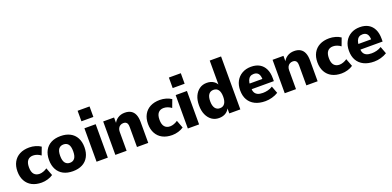

<svg xmlns="http://www.w3.org/2000/svg" viewBox="-0 -1548 4905 2402"><g transform="rotate(-20 2452.5 -347.0)"><path d="M270 11Q195 11 141.5 -17Q88 -45 59 -98Q30 -151 30 -223Q30 -295 59 -347.5Q88 -400 141.5 -428Q195 -456 270 -456Q311 -456 351.5 -444.5Q392 -433 422 -412L383 -308Q361 -325 334.5 -335Q308 -345 281 -345Q234 -345 208.5 -315Q183 -285 183 -223Q183 -161 209 -131Q235 -101 282 -101Q306 -101 333.5 -111Q361 -121 383 -137L422 -34Q392 -13 351 -1Q310 11 270 11Z M686 11Q612 11 559.5 -16.5Q507 -44 478.5 -97Q450 -150 450 -223Q450 -296 478.5 -348.5Q507 -401 559.5 -428.5Q612 -456 686 -456Q759 -456 812 -428.5Q865 -401 893.5 -348.5Q922 -296 922 -223Q922 -150 893.5 -97Q865 -44 812 -16.5Q759 11 686 11ZM686 -101Q727 -101 749.5 -130.5Q772 -160 772 -223Q772 -288 749.5 -316.5Q727 -345 686 -345Q645 -345 622 -316.5Q599 -288 599 -223Q599 -160 622 -130.5Q645 -101 686 -101Z M997 -540V-680H1156V-540ZM1002 0V-445H1152V0Z M1252 0V-445H1397V-359H1390Q1409 -404 1448.5 -430Q1488 -456 1541 -456Q1591 -456 1624 -436Q1657 -416 1673.5 -376.5Q1690 -337 1690 -277V0H1540V-264Q1540 -293 1533.5 -309Q1527 -325 1513.5 -332.5Q1500 -340 1482 -340Q1458 -340 1440 -329Q1422 -318 1412 -298.5Q1402 -279 1402 -252V0Z M2008 11Q1933 11 1879.5 -17Q1826 -45 1797 -98Q1768 -151 1768 -223Q1768 -295 1797 -347.5Q1826 -400 1879.5 -428Q1933 -456 2008 -456Q2049 -456 2089.5 -444.5Q2130 -433 2160 -412L2121 -308Q2099 -325 2072.5 -335Q2046 -345 2019 -345Q1972 -345 1946.5 -315Q1921 -285 1921 -223Q1921 -161 1947 -131Q1973 -101 2020 -101Q2044 -101 2071.5 -111Q2099 -121 2121 -137L2160 -34Q2130 -13 2089 -1Q2048 11 2008 11Z M2212 -540V-680H2371V-540ZM2217 0V-445H2367V0Z M2631 11Q2576 11 2535 -18Q2494 -47 2470.5 -99Q2447 -151 2447 -223Q2447 -295 2470.5 -346.5Q2494 -398 2535.5 -427Q2577 -456 2632 -456Q2687 -456 2724.5 -430.5Q2762 -405 2776 -362H2765V-705H2916V0H2769V-85H2776Q2763 -42 2725 -15.5Q2687 11 2631 11ZM2683 -101Q2725 -101 2747 -132.5Q2769 -164 2769 -223Q2769 -283 2747 -314Q2725 -345 2683 -345Q2641 -345 2618.5 -314.5Q2596 -284 2596 -223Q2596 -164 2618.5 -132.5Q2641 -101 2683 -101Z M3249 11Q3168 11 3111.5 -17Q3055 -45 3025 -97Q2995 -149 2995 -223Q2995 -293 3023 -345Q3051 -397 3102.5 -426.5Q3154 -456 3222 -456Q3289 -456 3335.5 -429Q3382 -402 3406.5 -351Q3431 -300 3431 -228V-189H3120V-264H3322L3306 -248Q3306 -308 3285.5 -334Q3265 -360 3225 -360Q3195 -360 3175.5 -346.5Q3156 -333 3145 -306Q3134 -279 3134 -238V-207Q3134 -170 3146 -146Q3158 -122 3184 -109.5Q3210 -97 3253 -97Q3286 -97 3320.5 -105.5Q3355 -114 3384 -133L3420 -37Q3383 -14 3337.5 -1.5Q3292 11 3249 11Z M3507 0V-445H3652V-359H3645Q3664 -404 3703.5 -430Q3743 -456 3796 -456Q3846 -456 3879 -436Q3912 -416 3928.5 -376.5Q3945 -337 3945 -277V0H3795V-264Q3795 -293 3788.5 -309Q3782 -325 3768.5 -332.5Q3755 -340 3737 -340Q3713 -340 3695 -329Q3677 -318 3667 -298.5Q3657 -279 3657 -252V0Z M4263 11Q4188 11 4134.5 -17Q4081 -45 4052 -98Q4023 -151 4023 -223Q4023 -295 4052 -347.5Q4081 -400 4134.5 -428Q4188 -456 4263 -456Q4304 -456 4344.5 -444.5Q4385 -433 4415 -412L4376 -308Q4354 -325 4327.5 -335Q4301 -345 4274 -345Q4227 -345 4201.5 -315Q4176 -285 4176 -223Q4176 -161 4202 -131Q4228 -101 4275 -101Q4299 -101 4326.5 -111Q4354 -121 4376 -137L4415 -34Q4385 -13 4344 -1Q4303 11 4263 11Z M4697 11Q4616 11 4559.5 -17Q4503 -45 4473 -97Q4443 -149 4443 -223Q4443 -293 4471 -345Q4499 -397 4550.5 -426.5Q4602 -456 4670 -456Q4737 -456 4783.5 -429Q4830 -402 4854.5 -351Q4879 -300 4879 -228V-189H4568V-264H4770L4754 -248Q4754 -308 4733.5 -334Q4713 -360 4673 -360Q4643 -360 4623.5 -346.5Q4604 -333 4593 -306Q4582 -279 4582 -238V-207Q4582 -170 4594 -146Q4606 -122 4632 -109.5Q4658 -97 4701 -97Q4734 -97 4768.5 -105.5Q4803 -114 4832 -133L4868 -37Q4831 -14 4785.5 -1.5Q4740 11 4697 11Z"/></g></svg>

Font: Nunito Sans 12pt ExtraLight
Style: Weight 830 Width 84 Optical size 12.0 YTLC 445
Weight: 830
Width: 4
Designer: Vernon Adams
Foundry: Vernon Adams
Version: Version 3.101;gftools[0.9.27]